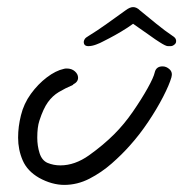

<svg xmlns="http://www.w3.org/2000/svg" viewBox="-20 -548 516 541"><path d="M161 -27Q144 -27 126 -32Q108 -37 90 -47Q57 -66 44 -96Q31 -126 31 -160Q31 -176 33 -191.5Q35 -207 39 -223Q47 -256 67 -283.5Q87 -311 112 -330Q137 -349 160 -354Q163 -355 168 -355Q182 -355 191 -347Q200 -339 200 -329Q200 -317 186 -310V-309Q163 -299 145.5 -288.5Q128 -278 115 -260Q102 -242 91 -208Q85 -190 85 -160Q85 -137 91.5 -116.5Q98 -96 114 -89Q131 -82 150 -82Q191 -82 231 -110.5Q271 -139 302 -170Q330 -198 354.5 -233.5Q379 -269 396 -299.5Q413 -330 416 -344Q420 -361 438 -361Q449 -361 458 -352.5Q467 -344 463 -330Q457 -309 439.5 -275Q422 -241 397.5 -204.5Q373 -168 346 -138Q324 -113 295 -87.5Q266 -62 232 -44.5Q198 -27 161 -27ZM229 -418Q216 -418 216 -430Q216 -433 218.5 -437.5Q221 -442 230 -447Q253 -461 281 -481Q309 -501 334 -519Q346 -528 355 -528Q365 -528 374 -519Q396 -501 420.5 -481Q445 -461 466 -447Q474 -442 475.5 -437Q477 -432 476 -430Q476 -426 471 -422Q466 -418 461 -418Q459 -418 453 -418Q447 -418 430 -429Q420 -435 400 -449.5Q380 -464 355 -481Q340 -470 321.5 -459Q303 -448 288.5 -440.5Q274 -433 270 -431Q263 -427 251 -422.5Q239 -418 229 -418Z"/></svg>

Font: Grape Nuts
Style: Regular
Weight: 400
Designer: Robert E. Leuschke
Foundry: Robert E. Leuschke
Version: Version 1.010; ttfautohint (v1.8.3)